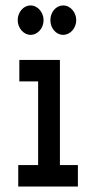

<svg xmlns="http://www.w3.org/2000/svg" viewBox="-20 -685 353 705"><path d="M92 -557C119 -557 140 -582 140 -611C140 -639 119 -665 92 -665C66 -665 45 -640 45 -611C45 -582 67 -557 92 -557ZM212 -557C238 -557 260 -582 260 -611C260 -639 239 -665 212 -665C186 -665 165 -641 165 -611C165 -581 186 -557 212 -557ZM47 0H266V-79H200V-465H51V-386H120V-79H47Z"/></svg>

Font: Inconsolata ExtraCondensed
Style: Bold
Weight: 700
Width: 2
Monospace: yes
Designer: Raph Levien, Cyreal, Brenton Simpson
Foundry: Raph Levien, Cyreal, Google
Version: Version 3.100